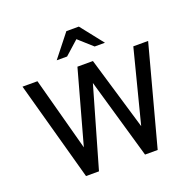

<svg xmlns="http://www.w3.org/2000/svg" viewBox="-160 -1126 1306 1291"><g transform="rotate(-20 492.5 -480.5)"><path d="M43 -710.9H149.9L291 -186.5L436 -710.9H546.9L702.1 -188.5L835.9 -710.9H941.9L751.5 0H661.1L496.1 -572.3L331.5 0H238.8ZM319.8 -798.8 447.8 -960.9H537.1L665 -798.8H591.3L470.2 -907.2H515.1L394 -798.8Z"/></g></svg>

Font: Monda Medium
Style: Regular
Weight: 500
Designer: Vernon Adams
Foundry: Vernon Adams
Version: Version 2.200